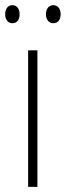

<svg xmlns="http://www.w3.org/2000/svg" viewBox="-33 -724 255 744"><path d="M-13 -669C-13 -649 -3 -634 15 -634C33 -634 43 -648 43 -669C43 -689 33 -704 15 -704C-3 -704 -13 -688 -13 -669ZM145 -669C145 -649 156 -634 173 -634C192 -634 202 -648 202 -669C202 -690 191 -704 173 -704C156 -704 145 -689 145 -669ZM112 0V-529H76V0Z"/></svg>

Font: Noto Sans Bengali Condensed ExtraLight
Style: Regular
Weight: 200
Width: 3
Designer: Joana Ranito - Universal Thirst; Jelle Bosma - Monotype Design Team
Foundry: Universal Thirst ehf.
Version: Version 3.000